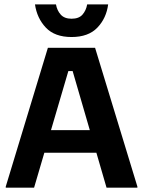

<svg xmlns="http://www.w3.org/2000/svg" viewBox="-20 -872 665 892"><path d="M138.3 0H6.7V-5L202.5 -650H421.7L618.3 -5V0H475L317.5 -541.7H297.5ZM445.8 -162.5H169.2L198.3 -267.5H416.7ZM312.5 -700Q234.2 -700 192.9 -743.8Q151.7 -787.5 142.5 -851.7H240Q245 -823.3 262.1 -804.2Q279.2 -785 312.5 -785Q346.7 -785 363.3 -804.2Q380 -823.3 385 -851.7H482.5Q474.2 -787.5 432.5 -743.8Q390.8 -700 312.5 -700Z"/></svg>

Font: Familjen Grotesk Variable
Style: Regular
Weight: 400
Designer: Anders Wikstroem, Jonas Baeckman, Matilda Gysing, Kristian Moeller
Foundry: Familjen STHLM AB
Version: Version 2.000